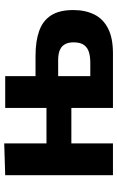

<svg xmlns="http://www.w3.org/2000/svg" viewBox="153 -696 543 889"><g transform="rotate(-90 424.5 -251.5)"><path d="M57.7 0Q57.7 -53.7 57.7 -103.8Q57.7 -153.8 57.7 -216.1V-266.1Q57.7 -315.6 57.7 -354.7Q57.7 -393.9 57.7 -428.6Q57.7 -463.3 57.7 -498.9L205.1 -503.5Q205.1 -467.4 205.1 -432.1Q205.1 -396.7 205.1 -356.7Q205.1 -316.7 205.1 -266.1V-216.1Q205.1 -153.8 205.1 -103.8Q205.1 -53.7 205.1 0ZM146.7 -192.6V-307.8H429.8V-192.6ZM369.3 0Q369.3 -53.7 369.3 -103.8Q369.3 -153.8 369.3 -216.1V-266.1Q369.3 -315.6 369.3 -354.7Q369.3 -393.9 369.3 -428.6Q369.3 -463.3 369.3 -498.9H516.6Q516.6 -450.8 516.6 -405Q516.6 -359.2 516.6 -306.8Q516.6 -251.4 516.6 -203.7Q516.6 -156 516.6 -104.9H579.3Q605.5 -104.9 626.8 -111Q648.2 -117.2 660.5 -133.9Q672.9 -150.7 672.9 -181.7Q672.9 -204 666.1 -218.2Q659.3 -232.4 648 -240.1Q636.6 -247.8 622.2 -250.8Q607.9 -253.7 592.5 -253.7H497.7L462.1 -358.5Q490.2 -358.5 532.1 -358.5Q573.9 -358.5 610.2 -358.5Q678.4 -358.5 725.8 -341.6Q773.2 -324.8 797.8 -286.6Q822.5 -248.3 822.5 -183.9Q822.5 -128.9 802.4 -87.5Q782.3 -46.1 738.1 -23.1Q694 0 621.3 0Q544.1 0 480.7 0Q417.4 0 369.3 0Z"/></g></svg>

Font: Commissioner Thin
Style: Regular
Weight: 100
Designer: Kostas Bartsokas
Foundry: Kostas Bartsokas
Version: Version 1.001;gftools[0.9.23]